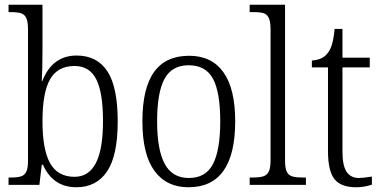

<svg xmlns="http://www.w3.org/2000/svg" viewBox="-20 -779 1609 809"><path d="M161 -85H156L146 0H16V-31H26Q54 -31 69 -36Q84 -41 91 -56Q98 -71 98 -101V-655Q98 -687 91 -702.5Q84 -718 69 -723Q54 -728 26 -728H16V-759H159V-568Q159 -487 156 -437H158Q200 -545 303 -545Q389 -545 432.5 -478.5Q476 -412 476 -268Q476 -123 431 -56.5Q386 10 302 10Q203 10 161 -85ZM414 -269Q414 -389 385.5 -445Q357 -501 294 -501Q223 -501 191 -445Q159 -389 159 -268Q159 -149 191 -91.5Q223 -34 294 -34Q354 -34 384 -92Q414 -150 414 -269Z M580 -268Q580 -407 629 -475.5Q678 -544 777 -544Q872 -544 921.5 -474.5Q971 -405 971 -268Q971 10 774 10Q681 10 630.5 -59.5Q580 -129 580 -268ZM908 -268Q908 -390 877.5 -447Q847 -504 775 -504Q704 -504 673 -446.5Q642 -389 642 -268Q642 -148 674 -88.5Q706 -29 776 -29Q847 -29 877.5 -88Q908 -147 908 -268Z M1032 -31H1042Q1074 -31 1089.5 -36Q1105 -41 1112.5 -56Q1120 -71 1120 -104V-655Q1120 -688 1112.5 -703.5Q1105 -719 1090.5 -723.5Q1076 -728 1047 -728H1032V-759H1181V-104Q1181 -71 1188 -56Q1195 -41 1210.5 -36Q1226 -31 1258 -31H1269V0H1032Z M1362 -143V-495H1294V-524Q1338 -527 1358 -552Q1372 -568 1379 -592.5Q1386 -617 1390 -657H1423V-536H1538V-495H1423V-140Q1423 -81 1440.5 -55Q1458 -29 1492 -29Q1509 -29 1547 -35V-1Q1516 10 1480 10Q1417 10 1389.5 -24Q1362 -58 1362 -143Z"/></svg>

Font: Noto Serif NarrowLight
Style: Regular
Weight: 300
Width: 4
Designer: Monotype Design Team
Foundry: Monotype Imaging Inc.
Version: Version 1.001